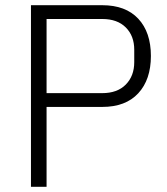

<svg xmlns="http://www.w3.org/2000/svg" viewBox="-20 -718 641 738"><path d="M159 0H99V-698H373Q463 -698 511.5 -646Q560 -594 560 -503Q560 -412 511.5 -359.5Q463 -307 373 -307H159ZM159 -645V-360H373Q431 -360 463.5 -393Q496 -426 496 -479V-527Q496 -580 463.5 -612.5Q431 -645 373 -645Z"/></svg>

Font: IBM Plex Sans Light
Style: Regular
Weight: 300
Designer: Mike Abbink, Paul van der Laan, Pieter van Rosmalen
Foundry: Bold Monday
Version: Version 3.0